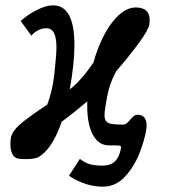

<svg xmlns="http://www.w3.org/2000/svg" viewBox="-20 -571 640 721"><path d="M239 89 280 25.5Q298 40 317 45.5Q336 51 365 51Q395 51 411.8 34.8Q428.5 18.5 434.5 -15.5Q435 -22 431 -23.5Q427 -25 411 -25H389.5Q350.5 -25 329 -64.5Q307.5 -104 307.5 -172.5L308 -190.5Q257 -147.5 211.5 -113.5Q175 -7 120.5 21Q103 26.5 77 26.5L60.5 26Q37.5 26 28.2 10.2Q19 -5.5 19 -29Q19 -40.5 21 -53.5Q25.5 -79.5 59.8 -108Q94 -136.5 157.5 -178Q177 -231.5 183 -284.5L185 -303Q192 -366 192 -393.5Q192 -427.5 183.2 -446.2Q174.5 -465 153 -465Q137.5 -465 121.8 -456.5Q106 -448 98 -437L57.5 -492Q86 -517.5 119.8 -534.2Q153.5 -551 179 -551Q259.5 -551 259.5 -402Q259.5 -333.5 242 -235.5Q266 -254 279 -270Q300 -291 331 -336.5Q348 -397.5 373.5 -444.2Q399 -491 429.2 -517Q459.5 -543 489.5 -543Q542 -543 542 -495.5Q542 -487.5 540.5 -477.5Q537 -458 501.5 -409.5Q466 -361 416 -303Q391 -256.5 383 -211.5Q378.5 -188 375.5 -168.5Q372.5 -149 372.5 -138.5Q372.5 -123 378.8 -115.5Q385 -108 399.2 -105.5Q413.5 -103 442 -103Q449.5 -103 455.2 -107.5Q461 -112 468 -120.5Q476.5 -130.5 482.5 -135.2Q488.5 -140 497.5 -140Q513.5 -140 522 -129.8Q530.5 -119.5 530.5 -100.5Q530.5 -92.5 529 -82.5Q522.5 -44 503.5 4.8Q484.5 53.5 449.8 91.8Q415 130 366 130Q301.5 130 239 89Z"/></svg>

Font: JuliaMono BoldItalic
Style: Regular
Weight: 700
Italic angle: -9°
Monospace: yes
Designer: cormullion
Foundry: corm
Version: Version 0.049; ttfautohint (v1.8.4)